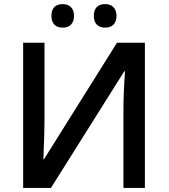

<svg xmlns="http://www.w3.org/2000/svg" viewBox="-20 -924 829 944"><path d="M93.8 -713.9H198.7V-321.3Q198.7 -278.3 193.4 -141.1H196.3L555.2 -713.9H692.4V0H586.9V-387.2Q586.9 -464.4 594.7 -573.2H590.8L230.5 0H93.8ZM441.4 -845.7Q441.4 -874.5 455.6 -889.2Q469.7 -903.8 496.6 -903.8Q523.4 -903.8 538.1 -888.4Q552.7 -873 552.7 -845.7Q552.7 -818.4 538.1 -803.2Q523.4 -788.1 496.6 -788.1Q470.2 -788.1 455.8 -803.2Q441.4 -818.4 441.4 -845.7ZM232.9 -845.7Q232.9 -874.5 247.1 -889.2Q261.2 -903.8 288.1 -903.8Q314.5 -903.8 329.1 -888.7Q343.8 -873.5 343.8 -845.7Q343.8 -818.4 329.1 -803.2Q314.5 -788.1 288.1 -788.1Q261.7 -788.1 247.3 -803Q232.9 -817.9 232.9 -845.7Z"/></svg>

Font: Viking Open Sans Light
Style: Bold
Weight: 600
Foundry: Ascender Corporation
Version: Version 2.001